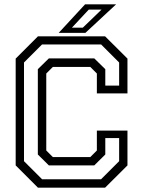

<svg xmlns="http://www.w3.org/2000/svg" viewBox="-20 -868 662 888"><path d="M155.5 0 52.5 -103V-597L155.5 -700H466L569.5 -597V-436H428V-528L397.5 -558.5H224.5L194 -528V-172L224.5 -141.5H397.5L428 -172V-264H569.5V-103L466 0ZM174.5 -39H447.5L531 -122.5V-229.5H467V-153.5L416 -103H206L155 -153.5V-548L206 -598H416L467 -548V-472H531V-579L447.5 -662.5H174.5L91 -579V-122.5ZM251.5 -716 373.5 -848H517L375 -716ZM312.5 -740H363L449.5 -823.5H390.5Z"/></svg>

Font: Tourney Thin
Style: Regular
Weight: 400
Version: Version 1.015